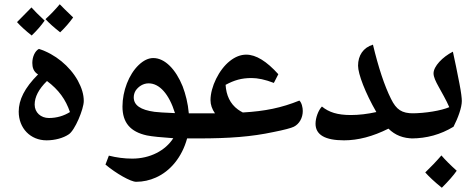

<svg xmlns="http://www.w3.org/2000/svg" viewBox="-20 -795 2230 903"><path d="M263 -643C286 -665 306 -688 324 -713C294 -742 273 -762 261 -775C241 -751 219 -728 194 -705C212 -685 235 -665 263 -643ZM129 -628C153 -651 173 -674 190 -698C161 -725 140 -746 128 -760C105 -737 83 -714 60 -691C77 -672 100 -651 129 -628ZM199 -135C239 -135 278 -146 303 -163C332 -181 374 -282 374 -320C374 -350 365 -381 346 -416C308 -484 239 -541 163 -565C144 -555 132 -527 132 -499C132 -479 137 -458 159 -445C95 -381 68 -325 68 -270C68 -192 123 -135 199 -135ZM210 -240C172 -240 143 -266 143 -303C143 -339 162 -376 201 -414C256 -373 289 -327 309 -268C280 -250 247 -240 210 -240Z M620 60C653 60 684 53 713 40C781 10 836 -56 860 -144H922C927 -144 930 -147 930 -152V-254C930 -260 927 -262 922 -262H868C864 -309 853 -352 839 -389C807 -468 756 -522 701 -522C678 -522 655 -511 632 -489C586 -445 556 -367 556 -294C556 -218 593 -175 671 -158C696 -153 738 -149 795 -145C758 -87 686 -49 602 -49C564 -49 528 -54 492 -63L476 -21C526 21 595 60 620 60ZM803 -263C753 -265 722 -267 707 -269C641 -278 609 -300 609 -337C609 -348 612 -359 618 -369C631 -388 653 -403 679 -403C730 -403 775 -353 803 -263Z M913 -144C1059 -144 1163 -152 1266 -174C1317 -184 1350 -193 1362 -199C1388 -212 1404 -241 1404 -273C1404 -289 1399 -312 1388 -322C1304 -288 1227 -272 1122 -266C1114 -270 1106 -275 1099 -280C1062 -307 1044 -347 1041 -396C1082 -418 1116 -428 1163 -428C1192 -428 1227 -421 1268 -405L1289 -446C1234 -507 1184 -538 1138 -538C1112 -538 1086 -528 1061 -508C1010 -468 970 -386 970 -324C970 -303 977 -282 991 -262H913C907 -262 905 -260 905 -254V-152C905 -147 907 -144 913 -144Z M1598 -135C1664 -135 1733 -153 1807 -190C1838 -159 1877 -144 1924 -144C1929 -144 1932 -147 1932 -152V-254C1932 -260 1929 -262 1924 -262C1870 -262 1844 -279 1819 -330C1788 -392 1760 -477 1734 -585C1688 -571 1664 -534 1664 -486C1664 -447 1698 -358 1750 -268C1709 -259 1669 -254 1630 -254C1567 -254 1527 -267 1494 -294C1477 -276 1464 -241 1464 -213C1464 -161 1509 -135 1598 -135Z M1915 -144C1986 -144 2052 -162 2113 -199C2134 -240 2152 -289 2152 -320C2152 -333 2149 -360 2141 -401C2131 -455 2119 -510 2110 -552C2061 -527 2019 -483 2019 -450C2019 -433 2029 -412 2043 -387C2055 -365 2080 -322 2093 -291C2056 -275 1981 -262 1915 -262C1909 -262 1907 -260 1907 -254V-152C1907 -147 1909 -144 1915 -144ZM2058 88C2089 57 2113 30 2128 8C2097 -20 2073 -44 2056 -64C2032 -36 2007 -10 1980 16C1997 35 2022 59 2058 88Z"/></svg>

Font: Noto Naskh Arabic UI
Style: Bold
Weight: 700
Designer: Monotype Design Team, David Williams, Mohamad Dakak and Nizar Qandah
Foundry: Monotype Imaging Inc.
Version: Version 2.016